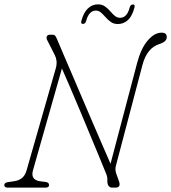

<svg xmlns="http://www.w3.org/2000/svg" viewBox="-24 -859 784 879"><path d="M127 -79.5Q115 -37 157 -29.5L185.5 -26Q201 -23.5 200.5 -11.5Q200.5 0 184 0H12Q-4.5 0 -4.5 -12Q-4 -23.5 14.5 -25.5L41.5 -29.5Q86 -36 97.5 -78.5L231.5 -546.5Q236.5 -565 234.8 -580Q233 -595 227 -606.5L192 -675.5Q187 -685 190.5 -692.5Q194 -700 203 -700H217Q226.5 -700 231 -692Q235.5 -684 242.5 -667Q249 -651.5 265.2 -613.5Q281.5 -575.5 303.8 -523.5Q326 -471.5 351 -413Q376 -354.5 400.8 -296.8Q425.5 -239 446.8 -190.2Q468 -141.5 482 -109.5L604 -571.5Q621.5 -637.5 652.2 -673.5Q683 -709.5 716 -709.5Q739.5 -709.5 739.5 -689Q739.5 -668 706 -657.5Q648.5 -639.5 628 -561L507.5 -103.5Q504.5 -93.5 504.5 -84.8Q504.5 -76 508 -64.5L521 -28.5Q530.5 0 504.5 0H489Q479 0 473 -8.2Q467 -16.5 467.5 -30Q468 -43.5 466 -51.5Q464 -59.5 458.5 -72Q448 -98.5 429.8 -142.2Q411.5 -186 389.2 -239.8Q367 -293.5 343.5 -349.5Q320 -405.5 298.2 -456.5Q276.5 -507.5 259.5 -545.5ZM515.5 -749Q497 -749 483.8 -758.2Q470.5 -767.5 459.8 -779.8Q449 -792 438.5 -801.2Q428 -810.5 415.5 -810.5Q383 -810.5 370.5 -763.5Q366.5 -749.5 355.5 -749.5Q345 -749.5 348.5 -763Q358.5 -801.5 378.2 -820.2Q398 -839 424.5 -839Q443 -839 456.2 -829.8Q469.5 -820.5 480 -808.2Q490.5 -796 501.2 -786.8Q512 -777.5 525.5 -777.5Q557.5 -777.5 569.5 -824Q573 -838.5 585 -838.5Q595.5 -838.5 591.5 -824.5Q581.5 -785.5 561.8 -767.2Q542 -749 515.5 -749Z"/></svg>

Font: Fraunces 72pt S100 Thin
Style: Italic
Weight: 100
Italic angle: -16°
Version: Version 1.000; ttfautohint (v1.8.3)